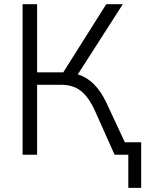

<svg xmlns="http://www.w3.org/2000/svg" viewBox="-20 -739 708 917"><path d="M87.9 0V-718.8H157.2V-393.6H282.2L487.3 -718.8H566.4L351.6 -383.8Q436.5 -358.4 488.3 -248L576.2 -59.6H654.3V158.2H592.8V0H527.3L432.6 -211.9Q402.3 -277.3 365.2 -305.7Q328.1 -334 272.5 -334H157.2V0Z"/></svg>

Font: Min Sans Light
Style: Regular
Weight: 300
Designer: Jinseong-Kim, NotoSansCJK, Nunito
Foundry: Jinseong-Kim
Version: Version 1.400;Glyphs 3.1.2 (3151)